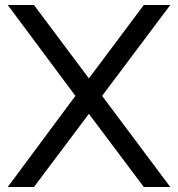

<svg xmlns="http://www.w3.org/2000/svg" viewBox="-20 -759 713 769"><path d="M389 -375 662 -10H556L336 -303L116 -10H11L282 -375L11 -739H116L336 -445L556 -739H662Z"/></svg>

Font: Kakao Big Sans
Style: Regular
Weight: 400
Designer: Park Young-rak; Lee Sang-min; Kim Jung-jin; Min Bon; Park Min-gyu;
Foundry: Kakao Corporation
Version: Version 2.003